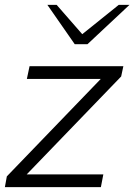

<svg xmlns="http://www.w3.org/2000/svg" viewBox="-32 -766 550 786"><path d="M-12 0 -4 -44 398 -461 403 -443H78L89 -495H473L464 -453L57 -31L55 -52H391L381 0ZM274 -585 296 -619 454 -746H498L326 -585ZM274 -585 162 -746H200L317 -612L326 -585Z"/></svg>

Font: REM ExtraLight
Style: Italic
Weight: 250
Italic angle: -11°
Designer: Octavio Pardo
Foundry: Ashler Design
Version: Version 1.005;gftools[0.9.28]